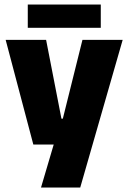

<svg xmlns="http://www.w3.org/2000/svg" viewBox="-20 -672 578 864"><path d="M347.5 -138 252.5 -97 351 -492.5H532L341 172H164.5L241 -87L325 -21.5H130L5.5 -492.5H187.5L256.5 -138ZM105 -547V-651.5H433.5V-547Z"/></svg>

Font: Anek Latin ExtraBold
Style: Regular
Weight: 800
Designer: Yesha Goshar
Foundry: Ek Type
Version: Version 1.003